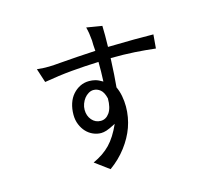

<svg xmlns="http://www.w3.org/2000/svg" viewBox="-114 -843 1227 1101"><g transform="rotate(-15 500.0 -292.5)"><path d="M501 -278Q492 -316 473.5 -331Q455 -346 433 -346Q418 -346 403.5 -337.5Q389 -329 378.5 -315.5Q368 -302 361.5 -284.5Q355 -267 355 -249Q355 -213 376 -188.5Q397 -164 429 -164Q460 -164 480.5 -193Q501 -222 501 -278ZM841 -483Q782 -490 718.5 -494Q655 -498 576 -497Q574 -444 571 -401.5Q568 -359 565 -326Q577 -301 583 -270Q589 -239 589 -207Q589 -175 583.5 -144Q578 -113 568 -85Q548 -29 508 24Q468 77 411 118L327 56Q389 28 429 -13.5Q469 -55 501 -127Q463 -107 445 -101.5Q427 -96 413 -96Q389 -96 366 -106Q343 -116 325.5 -134.5Q308 -153 297 -179.5Q286 -206 286 -238Q286 -274 296 -304.5Q306 -335 325 -356.5Q344 -378 368.5 -390Q393 -402 422 -402Q441 -402 458.5 -397.5Q476 -393 501 -378Q503 -412 503 -436.5Q503 -461 503 -494Q421 -491 342.5 -484Q264 -477 178 -462L151 -545Q172 -543 189 -542Q206 -541 222 -541.5Q238 -542 254.5 -543Q271 -544 293 -546Q343 -550 393 -553.5Q443 -557 502 -560Q500 -582 499.5 -596Q499 -610 499 -622Q497 -646 494 -665Q491 -684 486 -703L578 -688Q579 -660 579 -630.5Q579 -601 578 -563Q666 -565 733.5 -565.5Q801 -566 848 -565Z"/></g></svg>

Font: NanumGothicCoding
Style: Regular
Weight: 400
Monospace: yes
Designer: Kwon Bruce; Nicolas Noh; Sung-woo Choi; Go-un Cha; Soo-hyun Park;
Foundry: NHN Corporation
Version: Version 2.000;PS 1;hotconv 1.0.49;makeotf.lib2.0.14853